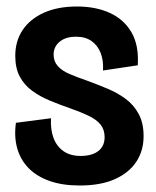

<svg xmlns="http://www.w3.org/2000/svg" viewBox="-20 -558 481 591"><path d="M225 13Q172 13 132.5 -1Q93 -15 68 -40.5Q43 -66 33 -101.5Q23 -137 29 -180L137 -194Q135 -160 144.5 -134Q154 -108 175 -93Q196 -78 228 -78Q263 -78 282.5 -93Q302 -108 302 -136Q302 -159 289.5 -174.5Q277 -190 253 -201.5Q229 -213 195 -225Q163 -236 133 -248.5Q103 -261 79 -278.5Q55 -296 41 -322Q27 -348 27 -386Q27 -432 50 -466Q73 -500 115.5 -519Q158 -538 217 -538Q275 -538 318.5 -518Q362 -498 385 -458Q408 -418 404 -357L297 -341Q299 -371 290 -394.5Q281 -418 262 -431.5Q243 -445 214 -445Q182 -445 163.5 -429.5Q145 -414 145 -390Q145 -369 158 -354.5Q171 -340 194.5 -330Q218 -320 250 -309Q280 -298 311 -285Q342 -272 367 -253.5Q392 -235 407 -207Q422 -179 422 -139Q422 -94 399.5 -60Q377 -26 333.5 -6.5Q290 13 225 13Z"/></svg>

Font: Bricolage Grotesque 72pt SemiCondensed SemiBold
Style: Regular
Weight: 600
Width: 4
Designer: Mathieu Triay
Foundry: Atelier Triay
Version: Version 1.001;gftools[0.9.33.dev8+g029e19f]